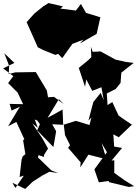

<svg xmlns="http://www.w3.org/2000/svg" viewBox="-20 -1195 897 1255"><path d="M261 -1152 205 -1107 154 -1050 188 -974 227 -886 262 -868 342 -836 360 -843 387 -815 453 -908 525 -936 503 -911 612 -974 615 -988 636 -1082 542 -1111 509 -1169 476 -1126 374 -1139 392 -1153 297 -1175ZM61 0 145 40 192 -6 257 -48 303 -72 360 -64 316 -81 228 -166 232 -181 268 -169V-183L294 -224L259 -287L192 -387L227 -360L207 -414L224 -407L241 -383L223 -343L329 -234L347 -337L321 -383L397 -379L405 -312L438 -246L425 -229L507 -134L505 -101L558 -184L676 -154L644 -260L679 -200L597 -88L626 -3L690 -12L694 -4L822 27L857 22L792 -18L727 -65V-148L709 -145L778 -228L726 -237L721 -317L756 -298L842 -380L786 -418L755 -440L714 -528L683 -508L678 -584L736 -613L768 -653L773 -720L854 -784L805 -790L736 -805L637 -859L586 -856L574 -889L577 -821L556 -801L495 -751L536 -628L544 -676L583 -601L643 -625L658 -540L638 -588L590 -528L558 -407L577 -426L565 -378L476 -405L393 -379L389 -479L291 -425L365 -547L397 -514L333 -562L294 -559L286 -604L235 -689L214 -724L80 -722L37 -711L40 -764L8 -847L74 -784L1 -748L67 -697L33 -652L95 -590L131 -514L43 -516L56 -472L110 -498L33 -370L87 -398L139 -285L131 -278L146 -187L129 -174L121 -151L108 -38L136 -47L81 33Z"/></svg>

Font: Hussar Lance
Style: Regular
Weight: 700
Foundry: Cannot Into Space Fonts, PlusOne Fonts
Version: Version 2.27